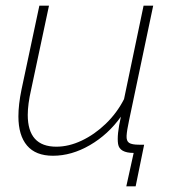

<svg xmlns="http://www.w3.org/2000/svg" viewBox="-20 -540 626 678"><path d="M426 118 452 0Q402 0 397 -31.5Q392 -63 407 -128Q362 -65 297.5 -27.5Q233 10 167 10Q106 10 75.5 -26Q45 -62 45 -129Q45 -171 56 -224L119 -520H153L90 -224Q78 -172 78 -134Q78 -22 179 -22Q223 -22 268.5 -43.5Q314 -65 353.5 -103Q393 -141 418 -190L487 -520H521L436 -116Q428 -79 427 -60.5Q426 -42 436 -35.5Q446 -29 471 -29H489L459 118Z"/></svg>

Font: Raleway ExtraLight
Style: Italic
Weight: 200
Italic angle: -12°
Designer: Matt McInerney, Pablo Impallari, Rodrigo Fuenzalida
Foundry: Matt McInerney, Pablo Impallari, Rodrigo Fuenzalida
Version: Version 4.026